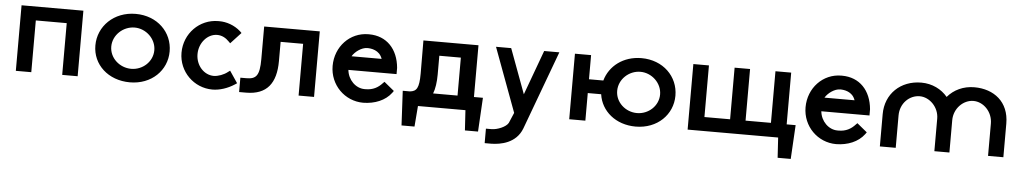

<svg xmlns="http://www.w3.org/2000/svg" viewBox="-39 -823 7364 1386"><g transform="rotate(5 3643.5 -130.0)"><path d="M409 0H521V-475H73V0H185V-375H409Z M629 -233C629 -95 742 11 900 11C1057 11 1167 -99 1167 -236C1167 -375 1057 -485 900 -485C742 -485 629 -372 629 -233ZM1056 -235C1056 -152 984 -87 901 -87C817 -87 744 -152 744 -235C744 -318 817 -386 901 -386C983 -386 1056 -318 1056 -235Z M1506 -485H1498C1362 -485 1253 -374 1253 -235C1253 -97 1364 11 1498 11C1550 11 1608 -8 1657 -40L1672 -50L1614 -136L1599 -125C1573 -104 1531 -88 1499 -88C1429 -88 1369 -152 1369 -235C1369 -317 1429 -385 1499 -385C1534 -385 1563 -368 1584 -346L1597 -333L1672 -414L1660 -426C1614 -467 1556 -485 1506 -485Z M1959 -375H2122V0H2234V-475H1831V-239C1831 -118 1806 -92 1735 -92H1692V12H1742C1893 12 1959 -75 1959 -236Z M2478 -316C2498 -350 2545 -385 2587 -385C2612 -385 2675 -379 2696 -316ZM2731 -153 2720 -142C2690 -109 2653 -88 2600 -88H2592C2528 -88 2471 -144 2464 -216H2813V-261C2801 -396 2719 -485 2590 -485H2586C2452 -485 2348 -375 2348 -235C2348 -98 2456 11 2591 11C2674 10 2750 -20 2794 -79L2804 -93Z M3340 146H3435L3449 -100H3384V-475H2985L2986 -243V-234C2986 -130 2968 -105 2920 -100H2868L2881 150H2975L2987 0H3331ZM3109 -238V-375H3265V-100H3088C3102 -134 3109 -185 3109 -238Z M3683 -11 3651 64C3635 94 3573 120 3530 120H3490V225H3537C3605 224 3717 205 3759 95L3970 -475H3860L3741 -151L3621 -475H3511Z M4721 -235C4721 -152 4649 -87 4566 -87C4482 -87 4410 -152 4410 -235C4410 -318 4482 -386 4566 -386C4648 -386 4721 -318 4721 -235ZM4200 0V-200H4297C4314 -79 4420 11 4565 11C4722 11 4832 -99 4832 -236C4832 -375 4722 -485 4565 -485C4433 -485 4334 -407 4304 -300H4200V-475H4083V0Z M4941 0H5597L5606 146H5701L5715 -100H5650V-475H5536V-101H5352V-475H5240V-101H5054V-475H4941Z M5905 -316C5925 -350 5972 -385 6014 -385C6039 -385 6102 -379 6123 -316ZM6158 -153 6147 -142C6117 -109 6080 -88 6027 -88H6019C5955 -88 5898 -144 5891 -216H6240V-261C6228 -396 6146 -485 6017 -485H6013C5879 -485 5775 -375 5775 -235C5775 -98 5883 11 6018 11C6101 10 6177 -20 6221 -79L6231 -93Z M6334 -234V0H6449V-234C6449 -324 6516 -386 6590 -386C6661 -386 6729 -319 6729 -236V0H6838V-234C6838 -320 6906 -386 6979 -386C7051 -386 7118 -320 7118 -234V0H7229V-244C7229 -401 7119 -485 6977 -485C6897 -485 6829 -452 6783 -398C6740 -450 6672 -485 6593 -485C6442 -485 6334 -381 6334 -234Z"/></g></svg>

Font: Mint Spirit No2
Style: Bold
Weight: 700
Designer: HARENDAL Hirwen
Foundry: Arkandis Digital Foundry.
Version: Version 1.004;FFEdit